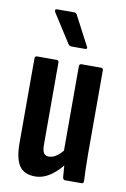

<svg xmlns="http://www.w3.org/2000/svg" viewBox="-82 -749 528 805"><g transform="rotate(10 182.5 -347.0)"><path d="M125 6Q78 6 57.5 -24.5Q37 -55 37 -121V-481Q37 -491 47 -491H130Q139 -491 139 -481V-135Q139 -106 146 -96Q153 -86 168 -86Q186 -86 203.5 -99.5Q221 -113 237 -136L251 -78Q226 -41 193 -17.5Q160 6 125 6ZM252 0Q244 0 242 -10Q240 -28 238.5 -55Q237 -82 236 -98L226 -117V-481Q226 -491 236 -491H319Q328 -491 328 -481V-125Q328 -87 329 -59Q330 -31 331 -13Q332 0 323 0ZM182 -557Q172 -557 167 -565L89 -687Q86 -693 87.5 -696.5Q89 -700 94 -700H168Q176 -700 180 -692L245 -568Q248 -564 246.5 -560.5Q245 -557 239 -557Z"/></g></svg>

Font: Sofia Sans Extra Condensed
Style: Bold
Weight: 700
Designer: Botio Nikoltchev, Ani Petrova
Foundry: lettersoup
Version: Version 4.101